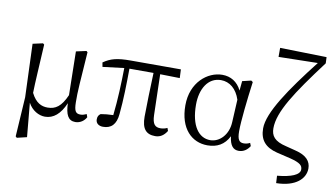

<svg xmlns="http://www.w3.org/2000/svg" viewBox="-93 -1020 2505 1444"><g transform="rotate(10 1159.0 -298.0)"><path d="M592 -60C577 -53 562 -48 546 -48C510 -48 497 -65 496 -133C494 -212 502 -297 517 -519L508 -527L430 -510L436 -177C396 -85 353 -57 293 -57C247 -57 203 -75 167 -147C169 -234 176 -331 186 -519L176 -527L99 -510L114 -104L95 198L105 207L180 189L156 -70C185 -15 238 14 285 14C350 14 401 -29 438 -116C441 -30 462 14 517 14C555 14 585 -9 600 -37Z M1084 -451 1234 -448 1231 -514H848C745 -514 696 -501 641 -463L647 -430L810 -450C808 -331 804 -211 790 -87C755 -86 722 -83 695 -78C681 -68 673 -57 673 -34C673 -4 696 13 729 13C790 13 828 -22 835 -104C846 -215 848 -334 849 -452H1033C1029 -355 1024 -186 1024 -116C1024 -25 1057 14 1127 14C1165 14 1193 -4 1216 -41L1208 -63C1192 -55 1174 -51 1156 -51C1116 -51 1094 -70 1092 -141Z M1680 -191C1676 -93 1611 -28 1540 -28C1453 -28 1389 -110 1389 -273C1389 -393 1444 -487 1543 -487C1609 -487 1663 -443 1689 -363ZM1840 -60C1825 -52 1809 -48 1793 -48C1760 -48 1743 -65 1743 -132C1743 -209 1761 -373 1780 -514L1767 -523L1700 -507L1693 -434C1662 -497 1610 -528 1546 -528C1434 -528 1311 -430 1311 -254C1311 -75 1407 14 1526 14C1599 14 1655 -16 1689 -84C1698 -12 1724 14 1765 14C1803 14 1831 -8 1849 -37Z M2111 -82C2019 -103 1993 -142 1993 -199C1993 -325 2100 -487 2296 -748L2294 -795L1938 -803V-734L2237 -740C2052 -503 1917 -305 1917 -185C1917 -97 1960 -46 2052 -23L2157 2C2236 22 2253 41 2253 71C2253 112 2188 138 2082 148L2085 204C2233 202 2305 132 2305 54C2305 0 2272 -42 2185 -63Z"/></g></svg>

Font: Noto Serif CJK JP
Style: Regular
Weight: 400
Designer: Ryoko NISHIZUKA 西塚涼子 (kana & ideographs); Frank Grießhammer (Latin, Greek & Cyrillic); Wenlong ZHANG 张文龙 (bopomofo); San
Foundry: Adobe Systems Incorporated
Version: Version 1.000;PS 1;hotconv 16.6.53;makeotf.lib2.5.65590